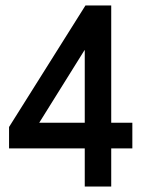

<svg xmlns="http://www.w3.org/2000/svg" viewBox="-20 -680 529 700"><path d="M385.5 0H289V-139H13V-217L291.5 -660H385.5V-232.5H462.5V-139H385.5ZM289 -232.5V-497H288L123 -232.5Z"/></svg>

Font: Lucymar Sans Medium
Style: Regular
Weight: 500
Foundry: The League of Moveable Type (original font) / Main changes by Cristiano Sobral with portions from Mirco Monsees
Version: Version 2.001;August 30, 2020;FontCreator 13.0.0.2681 64-bit